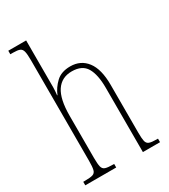

<svg xmlns="http://www.w3.org/2000/svg" viewBox="-187 -851 830 941"><g transform="rotate(-30 228.5 -380.0)"><path d="M12 0V-20H21Q52 -20 66 -24.5Q80 -29 84 -45Q88 -61 88 -96V-664Q88 -698 84 -714Q80 -730 68 -735Q56 -740 31 -740H15V-760H116V-495Q116 -478 113 -451H115Q129 -486 158.5 -514Q188 -542 239 -542Q298 -542 332 -497.5Q366 -453 366 -364V-94Q366 -61 369.5 -45.5Q373 -30 386 -25Q399 -20 427 -20H435V0H338V-364Q338 -438 315 -477.5Q292 -517 233 -517Q176 -517 146 -472.5Q116 -428 116 -333V-96Q116 -61 120 -45Q124 -29 138 -24.5Q152 -20 182 -20H187V0Z"/></g></svg>

Font: Noto Serif Tamil ExtraCondensed Thin
Style: Italic
Weight: 100
Width: 2
Italic angle: -12°
Designer: Indian Type Foundry, Tom Grace, and the Monotype Design Team
Foundry: Monotype Imaging Inc.
Version: Version 2.003; ttfautohint (v1.8.4.7-5d5b)